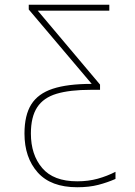

<svg xmlns="http://www.w3.org/2000/svg" viewBox="-20 -548 570 808"><path d="M305 240Q194 240 138.5 177.5Q83 115 83 14Q83 -63 111.5 -108.5Q140 -154 202 -174.5Q264 -195 366 -195L101 -508V-528H440V-503H139L401 -192V-170H362Q274 -170 218.5 -153.5Q163 -137 136.5 -96.5Q110 -56 110 14Q110 103 157.5 159Q205 215 305 215Q352 215 391.5 204Q431 193 466 175V205Q432 220 393.5 230Q355 240 305 240Z"/></svg>

Font: Noto Sans Mono Condensed Thin
Style: Regular
Weight: 100
Width: 3
Designer: Monotype Design Team
Foundry: Monotype Imaging Inc.
Version: Version 2.014; ttfautohint (v1.8.4.7-5d5b)